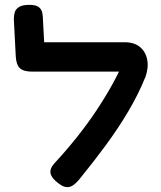

<svg xmlns="http://www.w3.org/2000/svg" viewBox="-20 -757 664 791"><path d="M223 0Q193 -22 188.5 -42Q184 -62 204 -84Q253 -137 296.5 -191.5Q340 -246 377 -301.5Q414 -357 444 -411.5Q474 -466 496 -519L579 -440Q551 -370 509 -299Q467 -228 415 -157.5Q363 -87 305 -16Q295 -4 283 5Q271 14 256.5 14Q242 14 223 0ZM578 -436 497 -462H111Q77 -462 62 -476Q47 -490 45 -524L37 -678Q37 -694 41 -707Q45 -720 59 -728.5Q73 -737 101 -737Q128 -737 139.5 -728Q151 -719 154 -705Q157 -691 157 -675L162 -583H493Q533 -583 556.5 -563.5Q580 -544 586.5 -511Q593 -478 578 -436Z"/></svg>

Font: Fredoka SemiExpanded Medium
Style: Regular
Weight: 500
Width: 6
Designer: Ben Nathan
Foundry: Milena B. Brandão, Ben Nathan
Version: Version 2.001